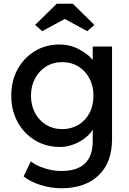

<svg xmlns="http://www.w3.org/2000/svg" viewBox="-20 -773 689 1023"><path d="M307 230Q251 230 195.5 212.5Q140 195 106 167L144 87Q174 110 218.5 124Q263 138 307 138Q474 138 474 -20V-83Q460 -58 432.5 -37Q405 -16 370.5 -3Q336 10 300 10Q225 10 166.5 -25.5Q108 -61 74 -122.5Q40 -184 40 -263Q40 -342 73.5 -403.5Q107 -465 165.5 -500.5Q224 -536 297 -536Q352 -536 400 -511Q448 -486 474 -454V-525H577V-32Q577 93 505 161.5Q433 230 307 230ZM311 -85Q360 -85 398 -108Q436 -131 457 -171Q478 -211 478 -263Q478 -315 456.5 -355.5Q435 -396 397.5 -419Q360 -442 311 -442Q263 -442 225.5 -418.5Q188 -395 166.5 -354.5Q145 -314 145 -263Q145 -212 166.5 -171.5Q188 -131 225.5 -108Q263 -85 311 -85ZM205 -607 167 -640 282 -753H368L483 -640L445 -607L325 -672Z"/></svg>

Font: Lexend
Style: Regular
Weight: 400
Designer: Bonnie Shaver-Troup, Thomas Jockin
Foundry: Lexend
Version: Version 1.007; ttfautohint (v1.8.3)